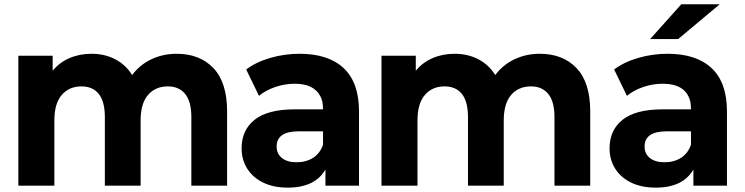

<svg xmlns="http://www.w3.org/2000/svg" viewBox="-20 -854 3424 883"><path d="M1024.4 -342.2V0H860V-315.6Q860 -386.7 831.7 -421.7Q803.3 -456.7 752.2 -456.7Q694.4 -456.7 660.6 -417.2Q626.7 -377.8 626.7 -300V0H462.2V-315.6Q462.2 -386.7 434.4 -421.7Q406.7 -456.7 354.4 -456.7Q297.8 -456.7 263.9 -417.2Q230 -377.8 230 -300V0H64.4V-597.8H222.2V-528.9Q253.3 -566.7 299.4 -586.7Q345.6 -606.7 401.1 -606.7Q461.1 -606.7 509.4 -581.7Q557.8 -556.7 587.8 -508.9Q622.2 -555.6 675.6 -581.1Q728.9 -606.7 792.2 -606.7Q898.9 -606.7 961.7 -540.6Q1024.4 -474.4 1024.4 -342.2Z M1631.1 -341.1V0H1476.7V-74.4Q1428.9 8.9 1303.3 8.9Q1237.8 8.9 1190 -14.4Q1142.2 -37.8 1116.7 -78.9Q1091.1 -120 1091.1 -172.2Q1091.1 -255.6 1151.1 -303.3Q1211.1 -351.1 1335.6 -351.1H1465.6Q1465.6 -391.1 1452.2 -413.3Q1422.2 -468.9 1335.6 -468.9Q1290 -468.9 1246.1 -453.9Q1202.2 -438.9 1171.1 -413.3L1112.2 -534.4Q1157.8 -568.9 1223.3 -587.8Q1288.9 -606.7 1357.8 -606.7Q1490 -606.7 1560.6 -540.6Q1631.1 -474.4 1631.1 -341.1ZM1465.6 -188.9V-250H1353.3Q1252.2 -250 1252.2 -180Q1252.2 -146.7 1276.7 -127.2Q1301.1 -107.8 1344.4 -107.8Q1387.8 -107.8 1420 -128.3Q1452.2 -148.9 1465.6 -188.9Z M2694.4 -342.2V0H2530V-315.6Q2530 -386.7 2501.7 -421.7Q2473.3 -456.7 2422.2 -456.7Q2364.4 -456.7 2330.6 -417.2Q2296.7 -377.8 2296.7 -300V0H2132.2V-315.6Q2132.2 -386.7 2104.4 -421.7Q2076.7 -456.7 2024.4 -456.7Q1967.8 -456.7 1933.9 -417.2Q1900 -377.8 1900 -300V0H1734.4V-597.8H1892.2V-528.9Q1923.3 -566.7 1969.4 -586.7Q2015.6 -606.7 2071.1 -606.7Q2131.1 -606.7 2179.4 -581.7Q2227.8 -556.7 2257.8 -508.9Q2292.2 -555.6 2345.6 -581.1Q2398.9 -606.7 2462.2 -606.7Q2568.9 -606.7 2631.7 -540.6Q2694.4 -474.4 2694.4 -342.2Z M2970 -674.4 3113.3 -834.4H3290L3098.9 -674.4ZM3323.3 -341.1V0H3168.9V-74.4Q3121.1 8.9 2995.6 8.9Q2930 8.9 2882.2 -14.4Q2834.4 -37.8 2808.9 -78.9Q2783.3 -120 2783.3 -172.2Q2783.3 -255.6 2843.3 -303.3Q2903.3 -351.1 3027.8 -351.1H3157.8Q3157.8 -375.6 3153.3 -392.2Q3131.1 -468.9 3027.8 -468.9Q2982.2 -468.9 2938.3 -453.9Q2894.4 -438.9 2863.3 -413.3L2804.4 -534.4Q2850 -568.9 2915.6 -587.8Q2981.1 -606.7 3050 -606.7Q3182.2 -606.7 3252.8 -540.6Q3323.3 -474.4 3323.3 -341.1ZM3157.8 -188.9V-250H3045.6Q2944.4 -250 2944.4 -180Q2944.4 -146.7 2968.9 -127.2Q2993.3 -107.8 3036.7 -107.8Q3080 -107.8 3112.2 -128.3Q3144.4 -148.9 3157.8 -188.9Z"/></svg>

Font: Paperlogy 8 ExtraBold
Style: Regular
Weight: 800
Designer: redesigned by Lee Juim, glyphs from Gmarket Sans & Montserrat
Foundry: PT&
Version: Version 1.001